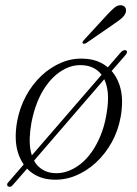

<svg xmlns="http://www.w3.org/2000/svg" viewBox="-20 -686 530 742"><path d="M11 34.5Q7.5 32 7.5 27.2Q7.5 22.5 12 18.5L86.5 -67.5L93.5 -74.5L372.5 -397L380 -406.5L447.5 -484.5Q452.5 -490 457.8 -491.5Q463 -493 467 -491.5Q471.5 -489 470.8 -484.2Q470 -479.5 466 -474.5L393.5 -391L387 -384.5L107.5 -60.5L101 -53L29 29.5Q25.5 34.5 20.5 35.5Q15.5 36.5 11 34.5ZM306.5 -459Q355.5 -457 391.5 -430Q427.5 -403 443 -353.8Q458.5 -304.5 446.5 -235Q437 -181.5 411.8 -136Q386.5 -90.5 350.2 -57.2Q314 -24 270.8 -6.5Q227.5 11 181 8Q134 5.5 99.2 -21.2Q64.5 -48 49.2 -97.2Q34 -146.5 46 -216Q56 -270 80.5 -315.2Q105 -360.5 140.5 -393.8Q176 -427 218.5 -444.5Q261 -462 306.5 -459ZM188.5 -17Q215.5 -15 241.5 -24.2Q267.5 -33.5 291.2 -52.2Q315 -71 334.5 -98.8Q354 -126.5 368.5 -161.8Q383 -197 390.5 -239Q402.5 -304 393.8 -346.2Q385 -388.5 360.5 -410.2Q336 -432 299 -434Q272.5 -436 247.2 -426.8Q222 -417.5 199 -398.8Q176 -380 156.8 -352.5Q137.5 -325 123.5 -289.5Q109.5 -254 101.5 -212Q90 -147 98.2 -104.8Q106.5 -62.5 130.2 -41Q154 -19.5 188.5 -17ZM390 -624.5Q408 -644.5 421.8 -656Q435.5 -667.5 449.5 -665.5Q461 -664 465 -655.2Q469 -646.5 465.5 -636.5Q461 -624.5 449 -614.5Q437 -604.5 420.5 -593.5L312.5 -519Q309.5 -517.5 305.8 -516.8Q302 -516 300.5 -518.5Q297.5 -521 299.5 -524.5Q301.5 -528 304.5 -531.5Z"/></svg>

Font: Fraunces ExtraLight
Style: Italic
Weight: 250
Italic angle: -16°
Version: Version 1.000;[b76b70a41]